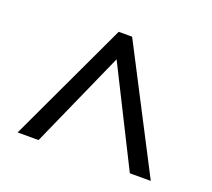

<svg xmlns="http://www.w3.org/2000/svg" viewBox="-86 -829 743 672"><g transform="rotate(20 286.0 -493.0)"><path d="M38 -267 250 -719H300L534 -267H456L276 -626L116 -267Z"/></g></svg>

Font: Noto Sans Tagbanwa
Style: Regular
Weight: 400
Designer: Monotype Design Team
Foundry: Monotype Imaging Inc.
Version: Version 2.001; ttfautohint (v1.8.4.7-5d5b)